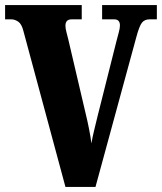

<svg xmlns="http://www.w3.org/2000/svg" viewBox="-20 -734 636 754"><path d="M72 -612Q65 -640 51.5 -649Q38 -658 25 -658H0V-714H301V-658H261Q237 -658 237 -633Q237 -622 241 -607.5Q245 -593 248 -580L318 -281Q323 -261 329.5 -228.5Q336 -196 339 -171Q343 -195 350 -223.5Q357 -252 363 -277L437 -571Q442 -591 446.5 -607Q451 -623 451 -634Q451 -658 429 -658H381V-714H596V-658H567Q548 -658 537.5 -645Q527 -632 515 -587L355 0H237Z"/></svg>

Font: Noto Serif Bengali ExtraCondensed Black
Style: Regular
Weight: 900
Width: 2
Designer: Juan Bruce, Universal Thirst, Indian Type Foundry and the Monotype Design Team.
Foundry: Monotype Imaging Inc.
Version: Version 2.003; ttfautohint (v1.8.4.7-5d5b)